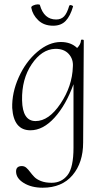

<svg xmlns="http://www.w3.org/2000/svg" viewBox="-20 -595 474 896"><path d="M228 -475Q185 -475 158.5 -500.5Q132 -526 126 -559Q125 -565 135 -569.5Q145 -574 154.5 -574.5Q164 -575 166 -572Q185 -504 242 -504Q265 -504 279 -518.5Q293 -533 303 -568Q306 -573 313.5 -570.5Q321 -568 321 -565Q308 -520 286.5 -497.5Q265 -475 228 -475ZM358 -407Q358 -411 367 -410Q371 -409 371 -406L368 70Q368 164 318.5 222.5Q269 281 179 281Q127 281 91 259Q55 237 55 205Q55 180 82 180Q94 180 103 188Q112 196 120.5 207.5Q129 219 140 230.5Q151 242 171.5 250Q192 258 221 258Q267 258 295 222.5Q323 187 323 94V-202Q288 -105 234.5 -46Q181 13 122 13Q44 13 37 -91Q35 -162 67.5 -234.5Q100 -307 154 -353Q208 -399 264 -399Q311 -399 340 -371Q357 -388 358 -407ZM320 -283Q323 -319 300.5 -343.5Q278 -368 237 -367Q175 -365 128 -295.5Q81 -226 83 -127Q85 -30 146 -30Q208 -30 262.5 -111.5Q317 -193 320 -283Z"/></svg>

Font: Cormorant Upright Light
Style: Regular
Weight: 300
Designer: Christian Thalmann (Catharsis Fonts)
Foundry: Catharsis Fonts
Version: Version 3.302;PS 003.302;hotconv 1.0.88;makeotf.lib2.5.64775